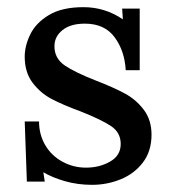

<svg xmlns="http://www.w3.org/2000/svg" viewBox="-20 -495 480 536"><path d="M248 -270Q297 -251 328.5 -234Q360 -217 381.5 -188.5Q403 -160 403 -119Q403 -73 379 -41.5Q355 -10 317 5.5Q279 21 237 21Q197 21 162 11Q127 1 101 -14L105 12H55L49 -156H89Q89 -119 106.5 -89.5Q124 -60 154.5 -43.5Q185 -27 220 -27Q258 -27 287.5 -44Q317 -61 317 -93Q317 -125 290 -143Q263 -161 205 -184Q156 -202 124.5 -218.5Q93 -235 71 -264Q49 -293 49 -337Q49 -367 64.5 -399Q80 -431 116.5 -453Q153 -475 213 -475Q273 -475 323 -441L321 -471H370V-299H331Q328 -353 300 -391Q272 -429 217 -429Q177 -429 154.5 -411Q132 -393 132 -366Q132 -332 160.5 -312.5Q189 -293 248 -270Z"/></svg>

Font: Sumana
Style: Regular
Weight: 400
Designer: Cyreal, Alexei Vanyashin (Devanagari), Olga Karpushina (Latin)
Foundry: Cyreal
Version: Version 1.015;PS 001.015;hotconv 1.0.70;makeotf.lib2.5.58329